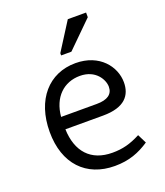

<svg xmlns="http://www.w3.org/2000/svg" viewBox="-142 -861 829 967"><g transform="rotate(-20 272.5 -378.0)"><path d="M307 10C384 10 439 -12 493 -48L469 -96C415 -68 373 -57 318 -57C203 -57 139 -128 135 -249H337C454 -249 493 -302 493 -371C493 -455 425 -545 296 -545C153 -545 56 -436 56 -263C56 -92 154 10 307 10ZM136 -315C145 -418 209 -477 295 -477C380 -477 414 -413 414 -376C414 -336 385 -315 327 -315ZM242 -618V-606H297L434 -741V-766H336Z"/></g></svg>

Font: Frost Regular
Style: Regular
Weight: 400
Designer: Lee Frost
Foundry: Lee Frost for Ice Communication Norge AS
Version: Version 2.011;hotconv 1.0.107;makeotfexe 2.5.65593